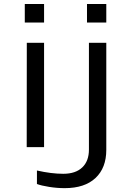

<svg xmlns="http://www.w3.org/2000/svg" viewBox="-20 -745 640 972"><path d="M115.7 -528.3H203.1V0H115.2ZM105.5 -630.9V-724.6H203.1V-630.9ZM430.2 -528.3H518.1V13.7Q518.1 105 463.4 156.2Q408.7 207.5 307.6 207.5Q269 207.5 229 201.2Q189 194.8 167 186.5V118.2Q240.2 134.8 300.3 134.8Q362.8 134.8 396.5 102.5Q430.2 70.3 430.2 12.2ZM420.4 -630.9V-724.6H518.1V-630.9Z"/></svg>

Font: Courier New
Style: Regular
Weight: 400
Designer: Steve Matteson
Foundry: Ascender Corporation
Version: Version 2.00.3